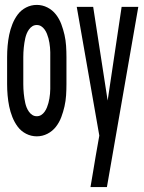

<svg xmlns="http://www.w3.org/2000/svg" viewBox="-20 -548 588 783"><path d="M130 8Q107 8 86.5 -2.5Q66 -13 52.5 -31Q39 -49 30.5 -70.5Q22 -92 17.5 -114Q13 -136 11 -159Q9 -182 9 -205V-315Q9 -338 11 -361Q13 -384 17.5 -406Q22 -428 30.5 -449.5Q39 -471 52.5 -489Q66 -507 86.5 -517.5Q107 -528 130 -528Q153 -528 173.5 -517.5Q194 -507 208 -489Q222 -471 230 -449.5Q238 -428 243 -406Q248 -384 249.5 -361Q251 -338 251 -315V-205Q251 -182 249.5 -159Q248 -136 243 -114Q238 -92 230 -70.5Q222 -49 208 -31Q194 -13 173.5 -2.5Q153 8 130 8ZM130 -74Q140 -74 148 -79Q156 -84 162 -92.5Q168 -101 171.5 -110Q175 -119 177.5 -128Q180 -137 181.5 -146.5Q183 -156 184 -166Q185 -176 185 -185.5Q185 -195 185 -205V-315Q185 -325 185 -334.5Q185 -344 184 -354Q183 -364 181.5 -373.5Q180 -383 177.5 -392Q175 -401 171.5 -410Q168 -419 162 -427.5Q156 -436 148 -441Q140 -446 130 -446Q120 -446 112 -441Q104 -436 98 -427.5Q92 -419 88.5 -410Q85 -401 83 -392Q81 -383 79.5 -373.5Q78 -364 77 -354Q76 -344 75.5 -334.5Q75 -325 75 -315V-205Q75 -195 75.5 -185.5Q76 -176 77 -166Q78 -156 79.5 -146.5Q81 -137 83 -128Q85 -119 88.5 -110Q92 -101 98 -92.5Q104 -84 112 -79Q120 -74 130 -74ZM349 215Q354 184 359.5 153Q365 122 370 90L385 5L293 -520H360L419 -138L476 -520H544Q512 -336 480 -152.5Q448 31 416 215Z"/></svg>

Font: Iosevka Semi-Condensed Medium
Style: Regular
Weight: 500
Monospace: yes
Designer: Belleve Invis
Foundry: Belleve Invis
Version: Version 27.3.5